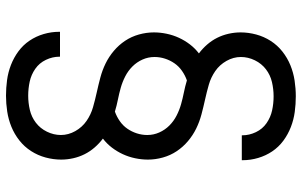

<svg xmlns="http://www.w3.org/2000/svg" viewBox="-203 -660 1006 640"><g transform="rotate(90 300.0 -340.0)"><path d="M299 143Q273 143 247 139.5Q221 136 196.5 126.5Q172 117 151 101.5Q130 86 115.5 64.5Q101 43 93.5 17.5Q86 -8 86 -34Q86 -35 86 -35.5Q86 -36 86 -37H169Q169 -36 169 -36Q169 -36 169 -35Q169 -12 179.5 10Q190 32 209.5 45.5Q229 59 252 64Q275 69 299 69Q323 69 346.5 63.5Q370 58 389 43.5Q408 29 419 6.5Q430 -16 430 -40Q430 -65 417 -88Q404 -111 383 -125.5Q362 -140 337.5 -147Q313 -154 288 -159.5Q263 -165 238.5 -171.5Q214 -178 191.5 -189Q169 -200 149.5 -216.5Q130 -233 116 -254Q102 -275 95 -300Q88 -325 88 -350Q88 -371 92.5 -392.5Q97 -414 106 -433.5Q115 -453 128 -470Q141 -487 158 -500Q142 -512 128.5 -527.5Q115 -543 106 -561Q97 -579 92.5 -599Q88 -619 88 -639Q88 -665 95 -691Q102 -717 116.5 -739.5Q131 -762 152 -778.5Q173 -795 197.5 -805Q222 -815 248.5 -819Q275 -823 301 -823Q327 -823 353 -819.5Q379 -816 403.5 -806.5Q428 -797 449 -781.5Q470 -766 484.5 -744.5Q499 -723 506.5 -697.5Q514 -672 514 -646Q514 -645 514 -644.5Q514 -644 514 -643H431Q431 -644 431 -644Q431 -644 431 -645Q431 -668 420.5 -690Q410 -712 390.5 -725.5Q371 -739 348 -744Q325 -749 301 -749Q277 -749 253.5 -743.5Q230 -738 211 -723.5Q192 -709 181 -686.5Q170 -664 170 -640Q170 -615 183 -592Q196 -569 217 -554.5Q238 -540 262.5 -533Q287 -526 312 -520.5Q337 -515 361.5 -508.5Q386 -502 408.5 -491Q431 -480 450.5 -463.5Q470 -447 484 -426Q498 -405 505 -380Q512 -355 512 -330Q512 -309 507.5 -287.5Q503 -266 494 -246.5Q485 -227 472 -210Q459 -193 442 -180Q458 -168 471.5 -152.5Q485 -137 494 -119Q503 -101 507.5 -81Q512 -61 512 -41Q512 -15 505 11Q498 37 483.5 59.5Q469 82 448 98.5Q427 115 402.5 125Q378 135 351.5 139Q325 143 299 143ZM352 -220Q369 -226 384 -236.5Q399 -247 409 -261.5Q419 -276 424.5 -293Q430 -310 430 -328Q430 -349 421.5 -368Q413 -387 398.5 -401.5Q384 -416 365.5 -425.5Q347 -435 327.5 -440.5Q308 -446 288 -450Q268 -454 248 -460Q231 -454 216 -443.5Q201 -433 191 -418.5Q181 -404 175.5 -387Q170 -370 170 -352Q170 -331 178.5 -312Q187 -293 201.5 -278.5Q216 -264 234.5 -254.5Q253 -245 272.5 -239.5Q292 -234 312 -230Q332 -226 352 -220Z"/></g></svg>

Font: Iosevka Custom Extended
Style: Regular
Weight: 400
Width: 7
Monospace: yes
Designer: Belleve Invis
Foundry: Belleve Invis
Version: Version 11.2.4; ttfautohint (v1.8.4)